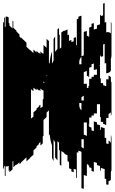

<svg xmlns="http://www.w3.org/2000/svg" viewBox="148 -970 740 1240"><g transform="rotate(-90 518.0 -350.0)"><path d="M929 -33Q932 -26 930 -17.5Q928 -9 922 -4H997Q991 0 985 0H783Q766 0 758 -4H683Q673 -8 668 -19L667 -23L664 -34H731L728 -44H854L851 -54H775L771 -69H779L778 -74H718L715 -84V-74H632V-69H601V-54H587V-44H582V-34H626V-27Q626 -22 625 -19H650Q646 -8 638 -4H614Q609 0 600 0H404Q396 0 389 -4H414Q406 -8 402 -19H377Q376 -22 376 -27V-34H332V-44H337V-54H351V-69H382V-74H465V-94H405V-114H392V-129H379V-144H333V-149H330L328 -144H319L314 -129H296L291 -114H354L348 -94H335L329 -74H300L299 -69H318L313 -54L310 -44H249L246 -34H212L209 -23Q208 -22 208 -21Q208 -20 207 -19H230Q226 -9 215 -4H267Q259 0 242 0H40Q34 0 28 -4H-24Q-30 -9 -32 -19H-54Q-56 -28 -53 -33V-34H-19L-15 -44H46L49 -54L54 -69H35L37 -74H66L72 -94H86L92 -114H29L34 -129H53L58 -144H68L69 -149H75L78 -159H1L8 -179H-82L-77 -194H158L165 -214H152L155 -224H-12L-10 -229H43L47 -242Q47 -243 48 -244H26Q27 -248 28.5 -251.5Q30 -255 31 -259H45L51 -274H92Q94 -279 97 -284H135Q137 -289 140 -294.5Q143 -300 145 -304H150Q153 -309 156 -314.5Q159 -320 163 -324H67Q69 -326 71 -329Q73 -332 75 -334H166L171 -339H217Q221 -345 227 -349H102Q107 -353 111.5 -356.5Q116 -360 121 -364H219Q228 -370 236 -374H98Q103 -377 108.5 -379.5Q114 -382 119 -384H199Q229 -395 262 -398H270L264 -404H425L411 -419H382L363 -439H261L257 -444H212L198 -459H221L212 -469H207L193 -484H185L167 -504H139L121 -524H119L115 -529H114L96 -549H122L103 -569L89 -584H86L77 -594H90L77 -609H76L72 -614H77L58 -634H99L95 -639H44L26 -659H39L34 -664H68L67 -665Q63 -669 63 -677Q63 -682 64 -684H0L3 -689H64Q65 -691 68 -694H46Q51 -700 60 -700H984Q993 -700 999 -694H1021Q1023 -693 1024 -692Q1025 -691 1026 -689H964Q966 -685 966 -684H1030Q1031 -682 1031 -678Q1031 -671 1025 -664H991Q991 -664 989 -662L986 -659H973L954 -639H1005L1000 -634H959L940 -614H935L915 -594H902L892 -584H896L881 -569H882L862 -549H836L817 -529H818L813 -524H814L795 -504H818L799 -484H809L795 -469H799L789 -459H806L791 -444H795L790 -439H848L829 -419H887L873 -404H732L727 -399H735Q773 -396 805 -384H726Q731 -382 737 -379.5Q743 -377 748 -374H886Q890 -372 894 -369.5Q898 -367 902 -364H803Q808 -360 813 -356.5Q818 -353 822 -349H947Q949 -347 952 -344.5Q955 -342 957 -339H911Q912 -338 913 -337Q914 -336 915 -334H824Q828 -330 832 -324H928Q932 -320 935 -314.5Q938 -309 942 -304H937Q944 -294 948 -284H910Q912 -282 913 -279Q914 -276 915 -274H873Q875 -270 877 -266.5Q879 -263 880 -259H866Q868 -255 869 -251.5Q870 -248 871 -244H893Q894 -243 894 -242L898 -229H845L847 -224H1014L1017 -214H1030L1037 -194H775L780 -179H932L938 -159H905L908 -149H899L901 -144H960L965 -129H984L989 -114H947L953 -94H974L981 -74H1041L1042 -69H1034L1039 -54H1115L1118 -44H992L996 -34H929ZM495 -444 499 -439H553L557 -444H554L566 -459H550L558 -469H554L566 -484H556L572 -504H549L562 -520H372L385 -504H413L429 -484H437L449 -469H454L462 -459H439L450 -444ZM606 -432 612 -439H601ZM650 -415 653 -419H646ZM473 -194V-208H459Q439 -208 425 -194ZM723 -194H771Q757 -208 737 -208H723ZM189 -194Q184 -189 179 -179H239V-194ZM520 -179Q516 -187 509 -194H489V-179ZM347 -159V-179H269Q267 -175 265 -170Q263 -165 261 -160V-159ZM655 -94H691L686 -114H728L723 -129H705L701 -144H641L640 -149H649L646 -159H679V-160Q678 -165 676 -170Q674 -175 672 -179H597V-159H570V-149H583V-144H629V-129H642V-114H655Z"/></g></svg>

Font: Rubik Glitch
Style: Regular
Weight: 400
Designer: Hubert and Fischer, NaN
Foundry: Hubert and Fischer, NaN
Version: Version 2.200